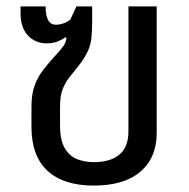

<svg xmlns="http://www.w3.org/2000/svg" viewBox="-20 -568 589 598"><path d="M272 10Q178 10 128 -36Q78 -82 78 -173V-236Q78 -275 88 -302Q98 -329 114 -349.5Q130 -370 147 -389Q163 -406 174.5 -420.5Q186 -435 187 -450L184 -452Q173 -444 158.5 -438.5Q144 -433 126 -433Q90 -433 67 -457.5Q44 -482 44 -527V-548H122Q122 -491 154 -491Q165 -491 177 -495Q189 -499 199 -507L218 -548H267V-503Q267 -474 265 -452Q263 -430 254 -409.5Q245 -389 224 -362Q209 -343 196 -327Q183 -311 175 -290Q167 -269 167 -234V-178Q167 -131 182 -106Q197 -81 221 -72Q245 -63 272 -63Q324 -63 352 -86.5Q380 -110 380 -159V-548H468V-154Q468 -77 417.5 -33.5Q367 10 272 10Z"/></svg>

Font: Go Noto Kurrent-Regular
Style: Regular
Weight: 400
Designer: Monotype Design Team
Foundry: Monotype Imaging Inc.
Version: Version 2.012; ttfautohint (v1.8.4.7-5d5b)